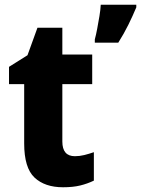

<svg xmlns="http://www.w3.org/2000/svg" viewBox="-20 -780 595 810"><path d="M296 -121Q316 -121 336 -126Q356 -131 376 -138V-18Q349 -5 318.5 2.5Q288 10 246 10Q169 10 125.5 -31Q82 -72 82 -175V-425H18V-498L96 -547L138 -663H243V-550H369V-425H243V-183Q243 -121 296 -121ZM555 -749Q540 -713 521.5 -675.5Q503 -638 479 -600H380V-614Q385 -632 390 -658.5Q395 -685 399.5 -712Q404 -739 405 -760H555Z"/></svg>

Font: Noto Sans Hebrew SemiCondensed ExtraBold
Style: Regular
Weight: 800
Width: 4
Designer: Monotype Design Team
Foundry: Monotype Imaging Inc.
Version: Version 2.004; ttfautohint (v1.8.4.7-5d5b)